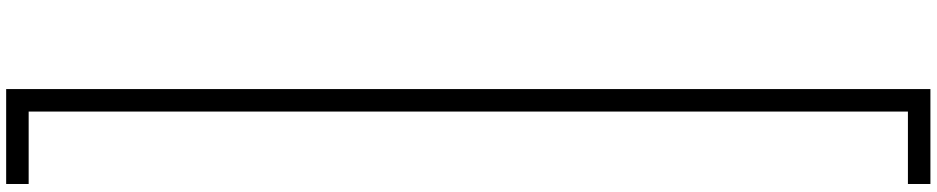

<svg xmlns="http://www.w3.org/2000/svg" viewBox="-1228 -562 3039 623"><g transform="rotate(90 291.5 -250.5)"><path d="M269 1249V-1750H577V-1677H342V1176H577V1249Z"/></g></svg>

Font: KaTeX_Size4
Style: Regular
Weight: 400
Version: Version 1.1; ttfautohint (v1.3)